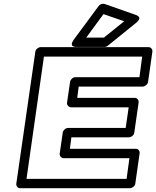

<svg xmlns="http://www.w3.org/2000/svg" viewBox="-20 -977 831 1022"><path d="M66.9 0 168 -701.2Q169.4 -711.9 178.5 -719Q187.5 -726.1 196.8 -726.1H770Q780.8 -726.1 786.6 -718.3Q792.5 -710.4 791 -701.2L768.1 -541Q766.6 -530.3 757.3 -523.2Q748 -516.1 738.8 -516.1H398.9L391.1 -456.1H696.8Q707.5 -456.1 713.4 -448.2Q719.2 -440.4 717.8 -431.2L694.8 -271Q693.4 -260.3 684.3 -253.2Q675.3 -246.1 666 -246.1H359.9L352.1 -185.1H702.1Q712.9 -185.1 718.8 -177.2Q724.6 -169.4 723.1 -160.2L700.2 0Q698.7 10.7 689.5 17.8Q680.2 24.9 670.9 24.9H87.9Q77.1 24.9 71.3 17.1Q65.4 9.3 66.9 0ZM121.1 -24.9H653.8L668.9 -134.8H318.8Q310.5 -134.8 303.5 -142.1Q296.4 -149.4 297.9 -160.2L314 -271Q315.4 -280.3 323.7 -288.1Q332 -295.9 342.8 -295.9H648.9L665 -405.8H358.9Q349.6 -405.8 342.5 -413.1Q335.4 -420.4 336.9 -431.2L353 -541Q354.5 -550.3 362.5 -558.1Q370.6 -565.9 381.8 -565.9H722.2L736.8 -675.8H213.9ZM372.1 -765.1 504.9 -944.8Q509.8 -952.1 519.3 -955.3Q528.8 -958.5 536.1 -956.1L702.1 -897.9Q703.6 -897.5 706.3 -896.5Q709 -895.5 714.1 -891.8Q719.2 -888.2 721.2 -884Q723.1 -879.9 719.5 -872.3Q715.8 -864.7 705.1 -856L554.2 -733.9Q545.9 -727.1 536.1 -727.1H388.2Q386.2 -727.1 383.3 -727.1Q380.4 -727.1 374 -728.8Q367.7 -730.5 364.5 -733.9Q361.3 -737.3 362.5 -745.4Q363.8 -753.4 372.1 -765.1ZM439 -776.9H533.2L641.1 -863.8L530.8 -901.9Z"/></svg>

Font: Trueno ExtraBold Outline
Style: Italic
Weight: 800
Width: 6
Designer: Julieta Ulanovsky
Foundry: Julieta Ulanovsky
Version: Version 3.001b | FøM Fix